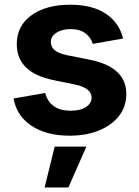

<svg xmlns="http://www.w3.org/2000/svg" viewBox="-20 -573 600 826"><path d="M279.3 10.7Q180.7 10.7 116.5 -31.2Q52.2 -73.2 38.1 -149.4L174.3 -172.9Q195.3 -96.7 283.7 -96.7Q325.7 -96.7 349.9 -112.5Q374 -128.4 374 -152.8Q374 -194.3 303.7 -209L209.5 -228.5Q52.2 -260.7 52.2 -383.3Q52.2 -461.9 115.2 -507.3Q178.2 -552.7 281.7 -552.7Q378.9 -552.7 436.5 -513.2Q494.1 -473.6 509.3 -407.2L379.4 -384.3Q370.6 -412.1 347.2 -429.9Q323.7 -447.8 283.7 -447.8Q247.6 -447.8 223.1 -432.4Q198.7 -417 198.7 -392.6Q198.7 -372.1 214.6 -357.7Q230.5 -343.3 269 -335.4L367.2 -315.9Q523.4 -284.2 523.4 -168.5Q523.4 -114.7 492.2 -74.5Q460.9 -34.2 405.8 -11.7Q350.6 10.7 279.3 10.7ZM171.9 233.4 215.3 57.6H351.6L274.4 233.4Z"/></svg>

Font: Inter-Bold
Style: Bold
Weight: 700
Designer: Rasmus Andersson
Foundry: rsms
Version: Version 4.000;git-a52131595